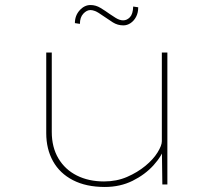

<svg xmlns="http://www.w3.org/2000/svg" viewBox="-20 -734 843 764"><path d="M397 10Q323 10 270.5 -17Q218 -44 191 -92.5Q164 -141 164 -204V-525H186V-209Q186 -148 212.5 -103.5Q239 -59 286 -35.5Q333 -12 394 -12Q444 -12 485.5 -30Q527 -48 558.5 -74Q590 -100 607 -127.5Q624 -155 624 -172V-525H646V0H626L624 -150L637 -153Q625 -114 591 -76.5Q557 -39 507.5 -14.5Q458 10 397 10ZM471 -633Q448 -633 429 -645Q410 -657 393 -669Q369 -686 358.5 -690Q348 -694 340 -694Q325 -694 311.5 -679.5Q298 -665 298 -639L278 -642Q278 -672 297 -693Q316 -714 340 -714Q361 -714 380 -702.5Q399 -691 417 -678Q424 -673 440 -663Q456 -653 470 -653Q485 -653 497 -665.5Q509 -678 510 -708L530 -705Q530 -683 521.5 -667Q513 -651 499.5 -642Q486 -633 471 -633Z"/></svg>

Font: Lexend Peta Thin
Style: Regular
Weight: 250
Version: Version 1.007